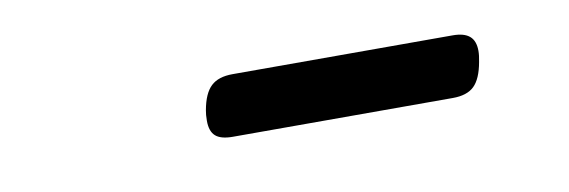

<svg xmlns="http://www.w3.org/2000/svg" viewBox="-25 -685 649 219"><g transform="rotate(-10 300.0 -575.0)"><path d="M526.4 -587.9Q526.4 -582.5 524.9 -575.2Q521.5 -556.2 513.2 -548.1Q504.9 -540 488.3 -540H233.4Q219.7 -540 213.6 -545.4Q207.5 -550.8 207.5 -563Q207.5 -570.3 208.5 -575.2Q211.9 -594.2 220.5 -602.3Q229 -610.4 245.6 -610.4H500.5Q513.7 -610.4 520 -605Q526.4 -599.6 526.4 -587.9Z"/></g></svg>

Font: Courier Prime Sans
Style: Italic
Weight: 400
Italic angle: -10°
Designer: Alan Dague-Greene
Foundry: Quote-Unquote Apps
Version: Version 3.020